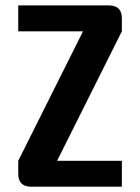

<svg xmlns="http://www.w3.org/2000/svg" viewBox="-20 -704 528 724"><path d="M48.8 -683.6H390.6Q439.5 -683.6 439.5 -634.8V-585.9L195.3 -97.7H439.5V0H97.7Q48.8 0 48.8 -48.8V-97.7L293 -585.9H48.8Z"/></svg>

Font: BabelStone Runic Byrhtferth
Style: Regular
Weight: 400
Designer: Andrew West
Foundry: BabelStone
Version: Version 7.004;November 9, 2023